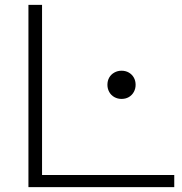

<svg xmlns="http://www.w3.org/2000/svg" viewBox="-20 -770 750 790"><path d="M153 -750V-25L128 -50H697V0H97V-750ZM480 -363Q464 -363 450.5 -370.5Q437 -378 429.5 -391.5Q422 -405 422 -421Q422 -438 429.5 -451Q437 -464 450.5 -471.5Q464 -479 480 -479Q497 -479 510 -471.5Q523 -464 530.5 -451Q538 -438 538 -421Q538 -405 530.5 -391.5Q523 -378 510 -370.5Q497 -363 480 -363Z"/></svg>

Font: Unbounded ExtraLight
Style: Regular
Weight: 250
Designer: Luke Prowse, Jean-Baptiste Morizot, Fátima Lázaro, Florian Runge
Foundry: NaN
Version: Version 1.701;gftools[0.9.28.dev5+ged2979d]